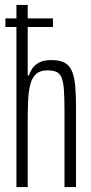

<svg xmlns="http://www.w3.org/2000/svg" viewBox="-20 -763 372 783"><path d="M2 -653V-688H196V-653ZM47 0V-743H93V-455H98Q102 -469 111.5 -483.5Q121 -498 139.5 -508Q158 -518 189 -518Q222 -518 242 -508Q262 -498 272.5 -475Q283 -452 286.5 -415Q290 -378 290 -324V0H243V-312Q243 -366 240.5 -398.5Q238 -431 230.5 -448Q223 -465 208.5 -470.5Q194 -476 172 -476Q143 -476 126.5 -460.5Q110 -445 103 -416.5Q96 -388 94.5 -348Q93 -308 93 -261V0Z"/></svg>

Font: Saira UltraCondensed Light
Style: Regular
Weight: 300
Width: 1
Designer: Hector Gatti with collaboration of the Omnibus-Type team
Foundry: Omnibus-Type
Version: Version 1.101